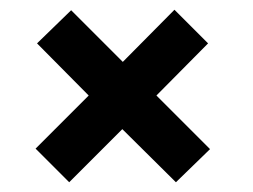

<svg xmlns="http://www.w3.org/2000/svg" viewBox="-20 -470 519 394"><path d="M411 -164 341 -96 231 -205 122 -96 53 -165 162 -274 56 -381 126 -449 232 -343 338 -450 407 -381 301 -274Z"/></svg>

Font: Raleway Thin SemiBold
Style: Italic
Weight: 600
Italic angle: -12°
Version: Version 4.026